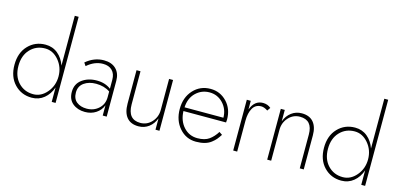

<svg xmlns="http://www.w3.org/2000/svg" viewBox="-70 -1225 3494 1680"><g transform="rotate(15 1677.5 -385.0)"><path d="M265 -23Q336 -23 388 -84.5Q440 -146 440 -230Q440 -314 388 -375.5Q336 -437 265 -437Q184 -437 130.5 -380.5Q77 -324 77 -230Q77 -136 130.5 -79.5Q184 -23 265 -23ZM260 -470Q324 -470 371 -431.5Q418 -393 440 -329V-780H475V0H440V-131Q418 -67 371 -28.5Q324 10 260 10Q166 10 103.5 -55.5Q41 -121 41 -230Q41 -339 103.5 -404.5Q166 -470 260 -470Z M645 -379 626 -407Q700 -470 789 -470Q859 -470 898.5 -431Q938 -392 938 -324V0H902V-93Q884 -46 841.5 -18Q799 10 742 10Q676 10 631.5 -26Q587 -62 587 -131Q587 -203 641.5 -243Q696 -283 774 -283Q851 -283 902 -243V-324Q902 -378 872 -408Q842 -438 789 -438Q712 -438 645 -379ZM749 -22Q814 -22 858 -62.5Q902 -103 902 -167V-218Q849 -254 775 -254Q710 -254 666.5 -223Q623 -192 623 -135Q623 -78 658.5 -50Q694 -22 749 -22Z M1121 -161Q1121 -23 1235 -23Q1296 -23 1338 -69Q1380 -115 1380 -180V-460H1416V0H1380V-103Q1361 -51 1320.5 -20.5Q1280 10 1227 10Q1157 10 1121 -33Q1085 -76 1085 -157V-460H1121Z M1538 -231Q1538 -336 1599.5 -403Q1661 -470 1755 -470Q1842 -470 1902 -407Q1962 -344 1962 -247Q1962 -237 1960 -221H1574Q1577 -134 1627 -78.5Q1677 -23 1752 -23Q1819 -23 1858 -51Q1897 -79 1926 -126L1954 -107Q1937 -81 1923 -64Q1909 -47 1884.5 -28Q1860 -9 1826 0.5Q1792 10 1748 10Q1658 10 1598 -58.5Q1538 -127 1538 -231ZM1927 -255Q1926 -333 1876 -385.5Q1826 -438 1754 -438Q1682 -438 1630.5 -388.5Q1579 -339 1575 -255Z M2281 -415Q2249 -437 2222 -437Q2170 -437 2145 -393Q2120 -349 2120 -280V0H2084V-460H2120V-382Q2153 -470 2229 -470Q2272 -470 2301 -444Z M2687 -306Q2687 -437 2573 -437Q2512 -437 2470 -391Q2428 -345 2428 -280V0H2392V-460H2428V-357Q2447 -409 2487.5 -439.5Q2528 -470 2581 -470Q2651 -470 2687 -427.5Q2723 -385 2723 -309V0H2687Z M3069 -23Q3140 -23 3192 -84.5Q3244 -146 3244 -230Q3244 -314 3192 -375.5Q3140 -437 3069 -437Q2988 -437 2934.5 -380.5Q2881 -324 2881 -230Q2881 -136 2934.5 -79.5Q2988 -23 3069 -23ZM3064 -470Q3128 -470 3175 -431.5Q3222 -393 3244 -329V-780H3279V0H3244V-131Q3222 -67 3175 -28.5Q3128 10 3064 10Q2970 10 2907.5 -55.5Q2845 -121 2845 -230Q2845 -339 2907.5 -404.5Q2970 -470 3064 -470Z"/></g></svg>

Font: Renner
Style: Thin
Weight: 200
Version: Version 003.000 ; ttfautohint (v0.97) -l 8 -r 50 -G 200 -x 1